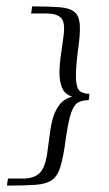

<svg xmlns="http://www.w3.org/2000/svg" viewBox="-20 -542 340 600"><path d="M127 -59 137 -133Q143 -175 155 -197.5Q167 -220 181 -229Q195 -238 206 -240Q196 -242 184.5 -252Q173 -262 168 -288Q163 -314 169 -361L178 -425Q185 -473 170.5 -486.5Q156 -500 124 -500H77Q78 -503 78.5 -507Q79 -511 79.5 -515.5Q80 -520 80 -522Q133 -522 165.5 -519.5Q198 -517 213 -504.5Q228 -492 229.5 -462.5Q231 -433 223 -380Q216 -323 217.5 -294.5Q219 -266 229.5 -257.5Q240 -249 259 -249Q259 -247 259 -243Q259 -239 258 -235Q257 -231 257 -229Q238 -229 224.5 -222Q211 -215 202 -188.5Q193 -162 185 -104Q178 -51 169 -21.5Q160 8 142.5 20.5Q125 33 92 35.5Q59 38 2 38Q2 35 2.5 31Q3 27 4 22.5Q5 18 5 16Q14 16 29.5 16Q45 16 52 16Q84 16 102 0.5Q120 -15 127 -59Z"/></svg>

Font: Genos Thin Light
Style: Italic
Weight: 300
Italic angle: -8°
Version: Version 1.010